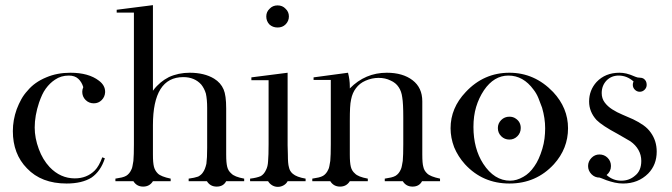

<svg xmlns="http://www.w3.org/2000/svg" viewBox="-20 -705 2615 747"><path d="M388 -89Q372 -39 336 -14Q299 9 239 9Q141 9 85 -50Q30 -106 30 -195Q30 -238 45 -280Q53 -301 63 -319Q73 -337 87 -352Q114 -385 160 -404Q202 -422 254 -422Q325 -422 365 -391Q389 -373 389 -348V-346Q388 -328 375.5 -315.5Q363 -303 345 -303Q326 -303 313 -316Q300 -329 300 -348Q300 -353 301 -357Q302 -361 304 -366Q298 -386 284.5 -398.5Q271 -411 248 -411Q217 -411 194 -395Q174 -382 158 -360Q150 -349 144 -336Q138 -323 132 -306Q115 -255 115 -209Q115 -168 131 -125Q146 -84 173 -55Q215 -11 271 -11Q318 -11 349 -42Q365 -58 378 -93Z M434 -656V-667L575 -685V-352Q583 -363 590.5 -370.5Q598 -378 605 -384Q618 -395 637 -405Q674 -422 718 -422Q775 -422 813 -399Q839 -383 850 -357Q860 -334 860 -283V-141V-104Q860 -87 861 -75.5Q862 -64 864 -56Q868 -40 880 -30Q892 -17 930 -10V0H860Q849 21 823 21Q798 21 785 0H714V-10Q737 -13 751 -18Q764 -25 770 -35Q778 -46 783 -68Q786 -89 786 -130V-285Q786 -318 781 -341Q775 -361 763 -376Q737 -405 693 -405Q575 -405 575 -218V-140V-104Q575 -87 576 -75.5Q577 -64 579 -56Q583 -41 594 -30Q606 -18 644 -10V0H575Q562 21 537 21Q512 21 499 0H429V-10Q443 -12 453.5 -14.5Q464 -17 471 -21Q484 -29 491 -45Q494 -50 495.5 -59Q497 -68 499 -79Q500 -90 500.5 -106.5Q501 -123 501 -144V-656Z M1060 -598Q1041 -598 1028 -610Q1016 -623 1016 -641Q1016 -659 1029 -671Q1041 -684 1060 -684Q1079 -684 1091 -671Q1104 -659 1104 -641Q1104 -623 1091 -610Q1079 -598 1060 -598ZM1099 -422V-140L1100 -103Q1100 -68 1104 -55Q1107 -39 1119 -29Q1134 -16 1169 -10V0H1099Q1094 10 1083.5 16Q1073 22 1061 22Q1049 22 1039 16Q1029 10 1023 0H953V-10Q979 -13 995 -20Q1008 -28 1015 -44Q1022 -57 1023 -78Q1024 -89 1024.5 -105.5Q1025 -122 1025 -144V-393H958V-394V-404Z M1341 0Q1328 21 1303 21Q1278 21 1265 0H1195V-10Q1209 -12 1219.5 -14.5Q1230 -17 1237 -21Q1250 -29 1257 -45Q1260 -50 1261.5 -59Q1263 -68 1265 -79Q1266 -90 1266.5 -106Q1267 -122 1267 -144V-394H1200V-404L1334 -422Q1341 -395 1341 -369V-361Q1401 -422 1485 -422Q1547 -422 1585 -393Q1623 -364 1623 -311V-104Q1623 -69 1627 -56Q1630 -41 1642 -30Q1654 -18 1692 -10V0H1622Q1611 21 1585 21Q1560 21 1547 0H1477V-10Q1491 -12 1501.5 -14.5Q1512 -17 1519 -21Q1532 -29 1539 -45Q1542 -51 1543.5 -59.5Q1545 -68 1547 -79Q1548 -90 1548.5 -106.5Q1549 -123 1549 -144V-248Q1549 -303 1545 -326Q1542 -350 1531 -366Q1520 -383 1499 -392Q1479 -402 1453 -402Q1427 -402 1402 -391Q1379 -381 1365 -362Q1351 -344 1346 -318Q1343 -305 1342 -285Q1341 -265 1341 -236V-140V-104Q1341 -87 1342 -75.5Q1343 -64 1345 -56Q1349 -40 1361 -30Q1373 -17 1411 -10V0H1341Z M1986 -244Q2006 -231 2006 -207Q2006 -188 1993 -175Q1980 -162 1962 -162Q1943 -162 1930 -175Q1917 -188 1917 -207Q1917 -225 1930 -238Q1943 -251 1962 -251Q1976 -251 1986 -244ZM1822 -211Q1822 -127 1860 -68Q1903 -2 1965 -2Q1990 -2 2016 -17Q2040 -30 2059 -58Q2077 -83 2090 -126Q2096 -146 2098.5 -166Q2101 -186 2101 -206Q2101 -245 2089 -286Q2082 -306 2074.5 -324Q2067 -342 2056 -356Q2016 -411 1958 -411Q1902 -411 1863 -354Q1843 -324 1832.5 -289Q1822 -254 1822 -211ZM1733 -206Q1733 -285 1792 -347Q1862 -422 1962 -422Q2060 -422 2132 -347Q2190 -285 2190 -206Q2190 -127 2135 -66Q2066 9 1962 9Q1858 9 1789 -66Q1762 -96 1747 -132Q1733 -169 1733 -206Z M2484 -399Q2496 -391 2496 -375Q2496 -364 2488 -356Q2480 -348 2469 -348Q2458 -348 2450 -356Q2442 -364 2442 -375Q2442 -383 2445 -388Q2419 -411 2387 -411Q2359 -411 2340 -392Q2321 -372 2321 -343Q2321 -322 2332.5 -306.5Q2344 -291 2362 -279.5Q2380 -268 2401.5 -259Q2423 -250 2443 -241Q2466 -230 2483.5 -217.5Q2501 -205 2512 -189Q2535 -157 2535 -115Q2535 -64 2502 -30Q2463 9 2404 9Q2388 9 2372 5.5Q2356 2 2339 -4Q2328 -9 2321.5 -11Q2315 -13 2313 -14Q2294 -14 2281 -27.5Q2268 -41 2268 -59Q2268 -77 2281 -90.5Q2294 -104 2312 -104Q2331 -104 2344 -91Q2357 -78 2357 -59Q2357 -38 2340 -24Q2365 -2 2397 -2Q2428 -2 2450 -21Q2475 -40 2475 -79Q2475 -102 2464 -121.5Q2453 -141 2433 -155Q2425 -160 2412.5 -167Q2400 -174 2383 -184Q2323 -216 2301 -238Q2272 -270 2272 -310Q2272 -354 2301 -386Q2335 -422 2390 -422Q2403 -422 2416.5 -419Q2430 -416 2453 -406Q2458 -404 2461 -403.5Q2464 -403 2467 -403Q2477 -403 2484 -399Z"/></svg>

Font: Wachinanga
Style: Regular
Weight: 400
Designer: deFharo
Foundry: deFharo
Version: Wachinanga: Version 2.001 2013